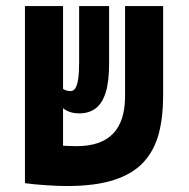

<svg xmlns="http://www.w3.org/2000/svg" viewBox="-20 -606 626 635"><path d="M200.2 9.3Q172.9 9.3 132.6 6.6Q92.3 3.9 63.5 0L87.9 -132.3Q92.8 -130.9 111.6 -129.2Q130.4 -127.4 154.5 -126Q178.7 -124.5 200.4 -123.5Q222.2 -122.6 232.4 -122.6Q273.9 -122.6 304.2 -133.1Q334.5 -143.6 354.2 -164.3Q374 -185.1 383.8 -215.8Q393.6 -246.6 393.6 -287.6V-585.9H519.5V-287.6Q519.5 -219.7 505.4 -165Q491.2 -110.4 456.3 -71.3Q421.4 -32.2 359.1 -11.5Q296.9 9.3 200.2 9.3ZM188.5 0.5 62.5 -0.5V-585.9H188.5ZM242.2 -231Q212.4 -231 192.6 -245.1Q172.9 -259.3 162.6 -274.9L181.6 -318.4Q187.5 -311.5 195.6 -308.1Q203.6 -304.7 213.4 -304.7Q223.1 -304.7 229.2 -314.2Q235.4 -323.7 238.5 -344.7Q241.7 -365.7 241.7 -399.4V-585.9H340.8V-395Q340.8 -336.4 329.6 -300.3Q318.4 -264.2 296.4 -247.6Q274.4 -231 242.2 -231Z"/></svg>

Font: Cascadia Code
Style: Regular
Weight: 400
Monospace: yes
Designer: Aaron Bell
Foundry: Saja Typeworks
Version: Version 2106.017